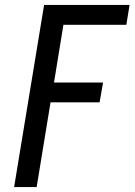

<svg xmlns="http://www.w3.org/2000/svg" viewBox="-20 -755 543 775"><path d="M37 0 158 -735H503L490 -655H236L198 -422H396L382 -342H184L128 0Z"/></svg>

Font: Iosevka Term Curly Md Obl
Style: Regular
Weight: 500
Italic angle: -9°
Designer: Belleve Invis
Foundry: Belleve Invis
Version: Version 32.3.0